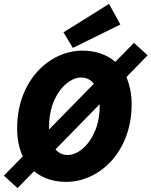

<svg xmlns="http://www.w3.org/2000/svg" viewBox="-32 -922 778 986"><path d="M58 44 143 -43C186 -7 242 12 308 12C480 12 644 -144 644 -386C644 -440 634 -487 617 -526L726 -638L656 -702L560 -604C517 -642 459 -662 392 -662C220 -662 56 -506 56 -264C56 -208 66 -159 85 -119L-12 -20ZM342 -676 586 -796 528 -902 294 -756ZM220 -274C220 -424 310 -524 384 -524C411 -524 434 -513 450 -492L220 -257C220 -263 220 -268 220 -274ZM316 -126C290 -126 269 -136 253 -155L480 -387C480 -383 480 -380 480 -376C480 -226 390 -126 316 -126Z"/></svg>

Font: Source Sans Pro Black
Style: Italic
Weight: 900
Italic angle: -11°
Designer: Paul D. Hunt
Foundry: Adobe Systems Incorporated
Version: Version 3.006;hotconv 1.0.111;makeotfexe 2.5.65597